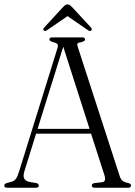

<svg xmlns="http://www.w3.org/2000/svg" viewBox="-20 -874 630 894"><path d="M160.5 -10.5Q160.5 0 148.5 0H12Q0 0 0 -10.5Q0 -17.5 10.5 -21.5L34.5 -28Q46.5 -31.5 54 -41.2Q61.5 -51 69 -76L247.5 -649.5Q251.5 -662.5 247.2 -668.5Q243 -674.5 227.5 -677.5Q210 -683 210 -689.5Q210 -700 223 -700H363.5Q376 -700 376 -689.5Q376 -682.5 359.5 -678Q344.5 -676 341.2 -671.8Q338 -667.5 342 -656L537 -55Q542 -39 551.2 -32Q560.5 -25 577 -22Q590 -18.5 590 -10.5Q590 0 577.5 0H420Q407.5 0 407.5 -10.5Q407.5 -19 420 -21.5L455.5 -25.5Q475.5 -28 466.5 -57.5L404 -251.5H148L94 -78Q86.5 -54 92.8 -42.5Q99 -31 117 -27L149 -21.5Q160.5 -19 160.5 -10.5ZM155 -274H397L274.5 -656.5ZM200.5 -734.5Q190 -727 184.5 -731.5Q178 -737 186 -746L272 -839.5Q278 -846 282.8 -849.8Q287.5 -853.5 294 -853.5Q301 -853.5 305.8 -849.8Q310.5 -846 317 -839.5L403.5 -746Q411 -737.5 404 -731.5Q398.5 -726.5 388 -734.5L294.5 -799Z"/></svg>

Font: Fraunces 144pt Soft Light
Style: Regular
Weight: 300
Version: Version 1.000;[0bf87f6ff]